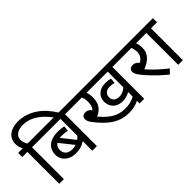

<svg xmlns="http://www.w3.org/2000/svg" viewBox="-8 -1615 2347 2347"><g transform="rotate(-45 1165.0 -441.5)"><path d="M273.4 -550.8H169.4V0H88.9V-550.8H0V-622.1H80.1Q67.9 -645 60.5 -669.4Q53.2 -693.8 53.2 -724.1Q53.2 -762.7 68.4 -794.7Q83.5 -826.7 111.1 -849.1Q138.7 -871.6 178 -884Q217.3 -896.5 265.6 -896.5Q336.4 -896.5 398.7 -876.5Q460.9 -856.4 515.6 -819.8Q570.3 -783.2 617.2 -731.2Q664.1 -679.2 703.6 -614.7H620.1Q466.3 -824.2 283.2 -824.2Q248.5 -824.2 220.7 -816.4Q192.9 -808.6 173.3 -794.4Q153.8 -780.3 143.6 -760Q133.3 -739.7 133.3 -714.4Q133.3 -684.6 142.8 -661.9Q152.3 -639.2 163.6 -622.1H273.4Z M566.4 -194.8 426.8 -369.6Q385.7 -340.8 385.7 -286.6Q385.7 -252.4 401.4 -229.2Q417 -206.1 442.9 -195.1Q468.8 -184.1 500.5 -184.1Q535.6 -184.1 566.4 -194.8ZM844.2 -622.1V-550.8H740.2V0H660.2V-165Q622.1 -140.1 582.8 -128.9Q543.5 -117.7 499.5 -117.7Q443.8 -117.7 399.4 -138.7Q355 -159.7 330.1 -198Q305.2 -236.3 305.2 -286.1Q305.2 -341.8 332.3 -382.1Q359.4 -422.4 408.9 -443.1Q458.5 -463.9 523.4 -463.9Q548.3 -463.9 581.3 -460.7Q614.3 -457.5 627.9 -453.6L622.1 -384.8Q563 -395 526.4 -395Q506.3 -395 489.3 -392.6L623.5 -224.6Q639.6 -236.3 660.2 -256.3V-550.8H258.8V-622.1Z M1477.5 -119.6V-197.8Q1450.2 -181.6 1417.7 -172.6Q1385.3 -163.6 1351.1 -163.6Q1304.7 -163.6 1267.1 -182.6Q1229.5 -201.7 1207.8 -237.3Q1186 -272.9 1186 -319.3Q1186 -366.7 1207.8 -401.6Q1229.5 -436.5 1269 -454.8Q1308.6 -473.1 1360.4 -473.1Q1380.4 -473.1 1406.7 -470Q1433.1 -466.8 1445.3 -462.9L1439.5 -394Q1424.3 -397.5 1406 -400.9Q1387.7 -404.3 1369.6 -404.3Q1320.3 -404.3 1293.5 -381.1Q1266.6 -357.9 1266.6 -315.9Q1266.6 -275.9 1292.7 -254.2Q1318.8 -232.4 1363.8 -232.4Q1393.6 -232.4 1422.4 -244.4Q1451.2 -256.3 1477.5 -280.3V-550.8H1110.8Q1127.4 -512.2 1127.4 -457.5Q1127.4 -381.8 1095.7 -332Q1064 -282.2 997.1 -252.9Q1049.3 -191.4 1097.7 -153.6Q1146 -115.7 1197.8 -97.2Q1249.5 -78.6 1310.5 -78.6Q1360.8 -78.6 1401.1 -88.4Q1441.4 -98.1 1477.5 -119.6ZM1662.1 -550.8H1558.1V0H1477.5V-46.4Q1439.9 -26.4 1397.7 -16.8Q1355.5 -7.3 1311 -7.3Q1253.4 -7.3 1202.4 -20.8Q1151.4 -34.2 1099.9 -65.2Q1048.3 -96.2 998.8 -145Q949.2 -193.8 902.3 -255.4Q887.2 -275.9 878.2 -294.9Q869.1 -314 869.1 -337.9Q869.1 -361.8 885.5 -377.2Q901.9 -392.6 933.1 -392.6Q958 -392.6 976.8 -381.1Q995.6 -369.6 1010.7 -349.1Q1028.3 -364.7 1037.6 -392.6Q1046.9 -420.4 1046.9 -458Q1046.9 -487.8 1042 -512Q1037.1 -536.1 1030.3 -550.8H829.6V-622.1H1662.1Z M2071.3 -550.8H1967.3Q1983.9 -512.2 1983.9 -457.5Q1983.9 -416.5 1970.9 -385.3Q1958 -354 1935.3 -329.8Q1912.6 -305.7 1881.6 -287.1Q1850.6 -268.6 1814.5 -253.9Q1855 -205.6 1914.3 -150.1Q1973.6 -94.7 2042 -41.5L1988.3 12.2Q1946.8 -22 1904.3 -61Q1861.8 -100.1 1818.1 -145.5Q1774.4 -190.9 1745.8 -226.1Q1717.3 -261.2 1705.8 -280.8Q1694.3 -300.3 1690.7 -313Q1687 -325.7 1687 -339.8Q1687 -353 1693.6 -365Q1700.2 -377 1714.6 -384.8Q1729 -392.6 1751 -392.6Q1776.4 -392.6 1795.2 -381.1Q1814 -369.6 1829.1 -349.1Q1867.7 -369.1 1885.5 -398.7Q1903.3 -428.2 1903.3 -468.3Q1903.3 -487.8 1898.9 -511Q1894.5 -534.2 1886.7 -550.8H1647.5V-622.1H2071.3Z M2330.1 -550.8H2226.1V0H2145.5V-550.8H2056.6V-622.1H2330.1Z"/></g></svg>

Font: NotoSans
Style: Regular
Weight: 400
Designer: Monotype Design team
Foundry: Monotype Imaging Inc.
Version: Version 1.04; ttfautohint (v1.4.1)